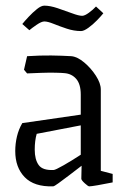

<svg xmlns="http://www.w3.org/2000/svg" viewBox="-20 -651 438 680"><path d="M168 9Q101 11 67.5 -23.5Q34 -58 34 -116Q34 -142 40 -167.5Q46 -193 59 -215L266 -245V-316Q266 -353 250 -371.5Q234 -390 208 -392Q199 -393 176 -393.5Q153 -394 125.5 -393Q98 -392 76 -391L65 -404L76 -452Q123 -455 161 -454.5Q199 -454 233 -452Q254 -450 278 -430Q302 -410 319.5 -383Q337 -356 337 -334V-46L379 -35V-5Q349 1 326 5Q303 9 296 9Q292 9 280 -2Q268 -13 268 -18L269 -64Q246 -46 224 -29.5Q202 -13 187 -2Q172 9 168 9ZM103 -121Q103 -86 117 -66.5Q131 -47 170 -49Q176 -49 205 -65.5Q234 -82 266 -103V-207L110 -177Q103 -153 103 -121ZM267 -541Q242 -541 216.5 -549.5Q191 -558 170 -566.5Q149 -575 137 -575Q127 -575 109.5 -563Q92 -551 84 -544L59 -566Q67 -576 81.5 -591.5Q96 -607 111 -619Q126 -631 137 -631Q157 -631 184 -622Q211 -613 235 -604Q259 -595 271 -595Q280 -595 295 -606Q310 -617 320 -628L346 -604Q338 -594 323.5 -579Q309 -564 293 -552.5Q277 -541 267 -541Z"/></svg>

Font: Grenze Gotisch Light
Style: Regular
Weight: 300
Designer: Renata Polastri
Foundry: Omnibus-Type
Version: Version 1.001